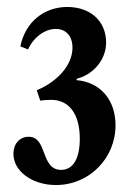

<svg xmlns="http://www.w3.org/2000/svg" viewBox="-20 -938 379 551"><path d="M140.5 -407C236.5 -407 311.5 -484 311.5 -578.5C311.5 -652.5 267 -702 200 -708V-712C244.5 -722.5 284.5 -764 284.5 -816C284.5 -877 240 -918 173 -918C105 -918 52 -873 38.5 -805L60.5 -796C76 -831 109 -855 140 -855C169.5 -855 188 -834.5 188 -801C188 -753 147.5 -705 85.5 -679L95.5 -649C103 -650.5 117.5 -651.5 126.5 -651.5C179 -651.5 209 -610 209 -539.5C209 -483.5 190 -450.5 155.5 -450.5C95.5 -450.5 117 -545.5 62.5 -545.5C36 -545.5 18.5 -525 18.5 -496.5C18.5 -446.5 72.5 -407 140.5 -407Z"/></svg>

Font: Libre Caslon Condensed SemiBold
Style: Regular
Weight: 600
Designer: Pablo Impallari, Rodrigo Fuenzalida, Katja Schimmel, Ertekin Erdin
Foundry: Pablo Impallari, Rodrigo Fuenzalida
Version: Version 2.000;gftools[0.9.33]